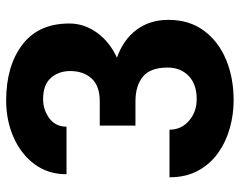

<svg xmlns="http://www.w3.org/2000/svg" viewBox="-97 -664 771 617"><g transform="rotate(-90 288.5 -355.5)"><path d="M193.4 -305.7V-420.4H271Q320.8 -420.4 344.7 -446.5Q368.7 -472.7 368.7 -515.6Q368.7 -552.2 346.7 -577.4Q324.7 -602.5 278.3 -602.5Q244.1 -602.5 217 -582.5Q189.9 -562.5 189.9 -527.3H37.1Q37.1 -586.9 69.6 -630.4Q102.1 -673.8 156 -697.5Q210 -721.2 273.9 -721.2Q384.8 -721.2 453.1 -669.4Q521.5 -617.7 521.5 -518.1Q521.5 -470.7 492.2 -429.7Q462.9 -388.7 411.6 -365.2Q469.7 -344.7 501.5 -302Q533.2 -259.3 533.2 -199.7Q533.2 -133.3 499 -86.4Q464.8 -39.6 406.2 -14.9Q347.7 9.8 273.9 9.8Q229.5 9.8 185.5 -2.4Q141.6 -14.6 106 -39.8Q70.3 -64.9 48.8 -104Q27.3 -143.1 27.3 -196.3H180.2Q180.2 -158.7 208.7 -133.8Q237.3 -108.9 278.3 -108.9Q326.7 -108.9 353.3 -135Q379.9 -161.1 379.9 -202.1Q379.9 -257.8 350.8 -281.7Q321.8 -305.7 271 -305.7Z"/></g></svg>

Font: Vazirmatn RD ExtraBold
Style: Regular
Weight: 800
Designer: Saber Rastikerdar
Foundry: Saber Rastikerdar
Version: Version 32.102